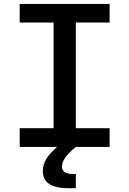

<svg xmlns="http://www.w3.org/2000/svg" viewBox="-20 -750 660 980"><path d="M367 0H539.5V-95.5H367V-635H539.5V-730H80.5V-635H253.5V-95.5H80.5V0H271.5C222 43 198.5 80 198.5 123C198.5 167 223.5 210.5 326 210.5H367V138H352.5C310.5 138 296.5 123 296.5 99.5C296.5 73.5 314.5 42.5 367 0Z"/></svg>

Font: Monaspace Neon Medium
Style: Regular
Weight: 500
Designer: Riley Cran & the Lettermatic Team
Foundry: Lettermatic
Version: Version 1.200 (Monaspace Neon)